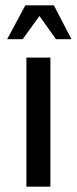

<svg xmlns="http://www.w3.org/2000/svg" viewBox="-20 -700 288 720"><path d="M75 -680H182L248 -553H190L128 -640L65 -553H7ZM79 -484H169V0H79Z"/></svg>

Font: Play
Style: Regular
Weight: 400
Designer: Jonas Hecksher (Cyrillic expansion: Cyreal)
Foundry: Jonas Hecksher, Playtype, e-types AS
Version: Version 2.101; ttfautohint (v1.5.65-e2d9)